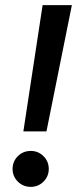

<svg xmlns="http://www.w3.org/2000/svg" viewBox="-20 -720 304 748"><path d="M71 -208 146 -700H260L161 -208ZM100 8Q70 8 49.5 -12.5Q29 -33 29 -62Q29 -91 49.5 -111.5Q70 -132 100 -132Q129 -132 149.5 -111.5Q170 -91 170 -62Q170 -33 149.5 -12.5Q129 8 100 8Z"/></svg>

Font: Rethink Sans Medium
Style: Italic
Weight: 500
Italic angle: -10°
Designer: The Rethink Sans project authors (Hans Thiessen). DM Sans designed by Colophon Foundry.
Foundry: Rethink Communications LLC
Version: Version 1.001